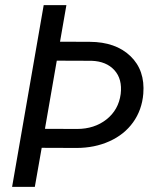

<svg xmlns="http://www.w3.org/2000/svg" viewBox="-20 -731 618 751"><path d="M239.7 -710.9 214.8 -567.9 331.1 -567.4Q432.6 -566.9 490.2 -511.5Q547.9 -456.1 540.5 -364.3Q535.2 -300.8 500.7 -252.7Q466.3 -204.6 408.2 -178.5Q350.1 -152.3 279.3 -152.3L143.1 -152.8L116.2 0H27.3L150.9 -710.9ZM202.1 -493.7 155.8 -227.1 281.2 -226.6Q349.1 -226.6 396.5 -263.9Q443.8 -301.3 452.1 -363.3Q459 -421.9 427.5 -456.5Q396 -491.2 338.4 -493.2Z"/></svg>

Font: TypoPRO Roboto
Style: Italic
Weight: 400
Italic angle: -12°
Designer: Google
Version: Version 2.136; 2016